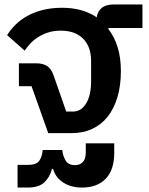

<svg xmlns="http://www.w3.org/2000/svg" viewBox="-20 -599 670 864"><path d="M122 -211H65V-314H143Q174 -314 192.5 -301.5Q211 -289 221 -260L278 -97H309Q345 -97 367.5 -133.5Q390 -170 390 -235V-324Q390 -389 354 -425Q318 -461 254 -461Q221 -461 195.5 -452.5Q170 -444 150 -431Q130 -418 115.5 -402Q101 -386 91 -371L12 -441Q27 -465 49.5 -487.5Q72 -510 102.5 -527Q133 -544 172 -554Q211 -564 260 -564Q352 -564 415 -521Q425 -579 492 -579H621V-473H468V-468Q495 -433 509.5 -386Q524 -339 524 -279Q524 -214 508.5 -162Q493 -110 464.5 -74Q436 -38 395 -19Q354 0 304 0H197ZM59 143H106Q144 143 157 124Q170 105 172 76H260Q263 102 275 123Q287 144 317 144Q340 144 353 130Q366 116 366 87V46H494V90Q494 165 456 205Q418 245 349 245Q299 245 264 222Q229 199 219 161H214Q204 199 179 222Q154 245 105 245H59Z"/></svg>

Font: IBM Plex Sans Thai SmBld
Style: Regular
Weight: 600
Designer: Mike Abbink, Paul van der Laan, Pieter van Rosmalen, Ben Mitchell, Mark Frömberg
Foundry: Bold Monday
Version: Version 1.2